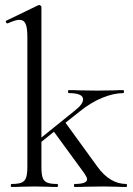

<svg xmlns="http://www.w3.org/2000/svg" viewBox="-20 -745 531 765"><path d="M483 0Q460 0 446 -1L392 -2L320 -1Q304 0 277 0Q275 0 275 -6Q275 -12 277 -12Q327 -12 327 -31Q327 -38 317 -53L195 -220L145 -180V-81Q145 -51 150 -37Q155 -23 168 -17.5Q181 -12 208 -12Q211 -12 211 -6Q211 0 208 0Q185 0 171 -1L117 -2L63 -1Q49 0 26 0Q23 0 23 -6Q23 -12 26 -12Q53 -12 66 -17.5Q79 -23 84 -37.5Q89 -52 89 -81V-598Q89 -634 82 -650Q75 -666 57 -666Q42 -666 11 -652H9Q5 -652 3.5 -657Q2 -662 6 -663L132 -724L136 -725Q139 -725 142 -722.5Q145 -720 145 -717V-197L279 -305Q311 -330 311 -349Q311 -374 254 -374Q251 -374 251 -380Q251 -386 254 -386Q281 -386 295 -385L368 -384L436 -385Q449 -386 471 -386Q474 -386 474 -380Q474 -374 471 -374Q434 -374 389 -356Q344 -338 299 -302L241 -256L368 -81Q418 -12 483 -12Q486 -12 486 -6Q486 0 483 0Z"/></svg>

Font: Cormorant Garamond
Style: Regular
Weight: 400
Designer: Christian Thalmann (Catharsis Fonts)
Version: Version 3.000